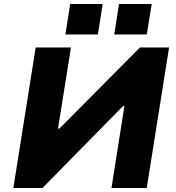

<svg xmlns="http://www.w3.org/2000/svg" viewBox="-20 -943 885 963"><path d="M47 0 159 -705H336L271 -298H278L682 -705H828L716 0H539L604 -411H597L193 0ZM553 -770 577 -923H741L716 -770ZM308 -770 332 -923H495L471 -770Z"/></svg>

Font: Nunito Sans 6pt Black
Style: Italic
Weight: 900
Italic angle: -9°
Version: Version 3.101;gftools[0.9.27]